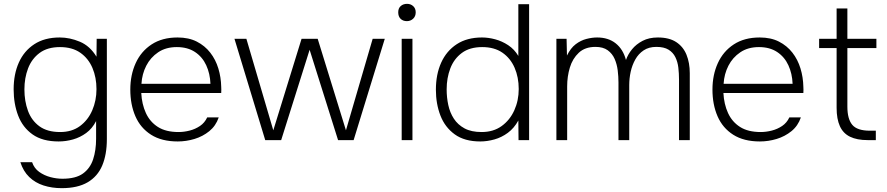

<svg xmlns="http://www.w3.org/2000/svg" viewBox="-20 -729 4615 999"><path d="M301 250Q250 250 206.5 236Q163 222 132 192Q101 162 86 115H147Q158 147 184 165.5Q210 184 242 192.5Q274 201 305 201Q374 201 411.5 174Q449 147 464.5 100Q480 53 480 -7V-99Q460 -60 428.5 -37Q397 -14 360 -3.5Q323 7 285 7Q201 7 149.5 -29.5Q98 -66 74.5 -127.5Q51 -189 51 -264Q51 -343 78 -403.5Q105 -464 158.5 -499Q212 -534 291 -534Q343 -534 395.5 -512Q448 -490 482 -434L483 -527H536V-5Q536 75 512 132Q488 189 436 219.5Q384 250 301 250ZM293 -42Q354 -42 396 -73Q438 -104 460 -155Q482 -206 482 -265Q482 -326 461 -375.5Q440 -425 398 -454.5Q356 -484 292 -484Q227 -484 186 -453.5Q145 -423 126 -373Q107 -323 107 -264Q107 -203 125.5 -152.5Q144 -102 185 -72Q226 -42 293 -42Z M905 7Q821 7 766 -28Q711 -63 684.5 -124Q658 -185 658 -263Q658 -339 686 -400.5Q714 -462 769 -498Q824 -534 904 -534Q962 -534 1004 -512.5Q1046 -491 1074 -455Q1102 -419 1116 -373Q1130 -327 1131 -277Q1132 -270 1131.5 -262Q1131 -254 1131 -245H715Q718 -187 739 -141Q760 -95 801.5 -68.5Q843 -42 909 -42Q937 -42 966.5 -49.5Q996 -57 1020.5 -73.5Q1045 -90 1058 -118H1118Q1103 -74 1069 -46.5Q1035 -19 992 -6Q949 7 905 7ZM716 -293H1075Q1073 -346 1053 -389.5Q1033 -433 994.5 -458.5Q956 -484 900 -484Q843 -484 803 -457Q763 -430 741 -387Q719 -344 716 -293Z M1360 0 1200 -527H1262L1402 -51L1549 -527H1633L1780 -51L1919 -527H1982L1820 0H1739L1591 -470L1443 0Z M2070 0V-527H2126V0ZM2097 -619Q2077 -619 2064.5 -631Q2052 -643 2052 -665Q2052 -686 2065 -697.5Q2078 -709 2098 -709Q2117 -709 2130 -697Q2143 -685 2143 -665Q2143 -644 2129.5 -631.5Q2116 -619 2097 -619Z M2479 7Q2397 7 2346 -30Q2295 -67 2271.5 -128Q2248 -189 2248 -262Q2248 -342 2275.5 -403Q2303 -464 2356.5 -499Q2410 -534 2488 -534Q2521 -534 2556.5 -524.5Q2592 -515 2624 -494Q2656 -473 2677 -438V-707H2733V0H2678L2677 -102Q2655 -62 2622.5 -38Q2590 -14 2552.5 -3.5Q2515 7 2479 7ZM2486 -42Q2547 -42 2590 -73Q2633 -104 2656 -155Q2679 -206 2679 -266Q2679 -327 2657.5 -376.5Q2636 -426 2594 -455Q2552 -484 2489 -484Q2424 -484 2383 -453.5Q2342 -423 2323 -373Q2304 -323 2304 -264Q2304 -222 2312.5 -182.5Q2321 -143 2341.5 -111.5Q2362 -80 2397 -61Q2432 -42 2486 -42Z M2875 0V-527H2928L2930 -440Q2949 -479 2975.5 -499Q3002 -519 3031.5 -526.5Q3061 -534 3087 -534Q3145 -534 3183.5 -503.5Q3222 -473 3237 -417Q3247 -446 3268.5 -472.5Q3290 -499 3323.5 -516.5Q3357 -534 3403 -534Q3462 -534 3498.5 -510Q3535 -486 3552 -444Q3569 -402 3569 -348V0H3513V-315Q3513 -347 3509.5 -377Q3506 -407 3494 -431.5Q3482 -456 3458.5 -470.5Q3435 -485 3395 -485Q3356 -485 3329 -467Q3302 -449 3285.5 -419.5Q3269 -390 3261.5 -355.5Q3254 -321 3254 -286V0H3198V-300Q3198 -331 3194 -363Q3190 -395 3178 -422.5Q3166 -450 3142 -467.5Q3118 -485 3078 -485Q3024 -485 2991.5 -454.5Q2959 -424 2945 -377.5Q2931 -331 2931 -279V0Z M3934 7Q3850 7 3795 -28Q3740 -63 3713.5 -124Q3687 -185 3687 -263Q3687 -339 3715 -400.5Q3743 -462 3798 -498Q3853 -534 3933 -534Q3991 -534 4033 -512.5Q4075 -491 4103 -455Q4131 -419 4145 -373Q4159 -327 4160 -277Q4161 -270 4160.5 -262Q4160 -254 4160 -245H3744Q3747 -187 3768 -141Q3789 -95 3830.5 -68.5Q3872 -42 3938 -42Q3966 -42 3995.5 -49.5Q4025 -57 4049.5 -73.5Q4074 -90 4087 -118H4147Q4132 -74 4098 -46.5Q4064 -19 4021 -6Q3978 7 3934 7ZM3745 -293H4104Q4102 -346 4082 -389.5Q4062 -433 4023.5 -458.5Q3985 -484 3929 -484Q3872 -484 3832 -457Q3792 -430 3770 -387Q3748 -344 3745 -293Z M4495 0Q4439 0 4403 -17.5Q4367 -35 4350 -72.5Q4333 -110 4333 -168V-479H4242V-527H4333V-685H4389V-527H4540V-479H4389V-174Q4389 -110 4414.5 -79.5Q4440 -49 4506 -49H4537V0Z"/></svg>

Font: Onest ExtraLight
Style: Regular
Weight: 250
Designer: Dmitri Voloshin, Andrey Kudryavtsev
Foundry: Dmitri Voloshin, Andrey Kudryavtsev
Version: Version 1.000;gftools[0.9.33]